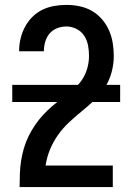

<svg xmlns="http://www.w3.org/2000/svg" viewBox="-20 -763 540 783"><path d="M60 0V-1Q60 -27 61 -54Q62 -81 66 -107Q70 -133 77.5 -158.5Q85 -184 96.5 -207.5Q108 -231 123 -253Q138 -275 156 -294.5Q174 -314 194 -331Q214 -348 235.5 -364Q257 -380 277.5 -397Q298 -414 313 -435.5Q328 -457 335.5 -483Q343 -509 343 -535Q343 -557 339 -578Q335 -599 323.5 -617Q312 -635 292 -645Q272 -655 251 -655Q231 -655 213 -648Q195 -641 182.5 -626.5Q170 -612 164.5 -593Q159 -574 159 -555V-554H58V-556Q58 -581 64 -606Q70 -631 82 -653.5Q94 -676 112 -694Q130 -712 152.5 -723Q175 -734 200 -738.5Q225 -743 251 -743Q278 -743 304.5 -737.5Q331 -732 354 -719Q377 -706 395 -685.5Q413 -665 424 -640.5Q435 -616 439.5 -589Q444 -562 444 -535Q444 -501 435 -468Q426 -435 407.5 -406Q389 -377 364 -353.5Q339 -330 312.5 -308.5Q286 -287 261 -263.5Q236 -240 216.5 -212.5Q197 -185 184 -153.5Q171 -122 166 -88H440V0ZM30 -347V-417H470V-347Z"/></svg>

Font: Iosevka Curly Semibold
Style: Regular
Weight: 600
Monospace: yes
Designer: Belleve Invis
Foundry: Belleve Invis
Version: Version 22.1.2; ttfautohint (v1.8.4)